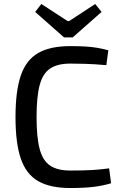

<svg xmlns="http://www.w3.org/2000/svg" viewBox="-20 -934 613 966"><path d="M333 -702Q378 -702 410 -700Q442 -698 469 -693.5Q496 -689 525 -681L515 -606Q485 -609 459 -610.5Q433 -612 403.5 -613Q374 -614 333 -614Q269 -614 232 -589Q195 -564 179.5 -505.5Q164 -447 164 -345Q164 -243 179.5 -184.5Q195 -126 232 -101Q269 -76 333 -76Q398 -76 442.5 -78.5Q487 -81 529 -87L539 -12Q495 1 448.5 6.5Q402 12 333 12Q233 12 172.5 -22.5Q112 -57 85 -135Q58 -213 58 -345Q58 -477 85 -555Q112 -633 172.5 -667.5Q233 -702 333 -702ZM459 -914 491 -874 346 -746H302L157 -874L188 -914L320 -828H328Z"/></svg>

Font: Exo 2 Medium
Style: Regular
Weight: 500
Designer: Natanael Gama
Foundry: Natanael Gama
Version: Version 2.010